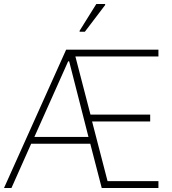

<svg xmlns="http://www.w3.org/2000/svg" viewBox="-20 -935 856 955"><path d="M0 0 309 -688H768V-654H355L430 -365H727V-331H438L515 -34H768V0H486L429 -220H135L37 0ZM151 -254H420L324 -630H319ZM376 -777V-782L459 -915H503V-910L402 -777Z"/></svg>

Font: Saira Semi Condensed Thin
Style: Regular
Weight: 100
Width: 4
Designer: Hector Gatti with collaboration of the Omnibus-Type team
Foundry: Omnibus-Type
Version: Version 1.001; ttfautohint (v1.8)